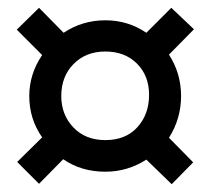

<svg xmlns="http://www.w3.org/2000/svg" viewBox="-20 -599 540 492"><path d="M355 -190Q307 -159 250 -159Q188 -159 142 -191L80 -128L24 -184L88 -247Q55 -294 55 -353Q55 -409 88 -458L23 -523L80 -579L143 -515Q191 -547 250 -547Q308 -547 355 -515L419 -579L477 -524L413 -459Q444 -411 444 -353Q444 -295 413 -246L475 -183L420 -127ZM250 -240Q302 -240 332 -273Q362 -306 362 -356Q362 -405 331 -436Q300 -467 250 -467Q200 -467 168.5 -435Q137 -403 137 -353Q137 -305 168 -272.5Q199 -240 250 -240Z"/></svg>

Font: Noto Sans Mono ExtraCondensed
Style: Bold
Weight: 700
Width: 2
Designer: Monotype Design Team
Foundry: Monotype Imaging Inc.
Version: Version 2.014